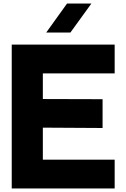

<svg xmlns="http://www.w3.org/2000/svg" viewBox="-20 -1060 711 1080"><path d="M625 -647H221V-503L557 -502V-340L221 -342V-162H625V0H46V-809H625ZM494 -1040 376 -877H240L357 -1040Z"/></svg>

Font: Neutral Face
Style: Bold
Weight: 700
Designer: Vadym Aksieiev
Version: Version 1.039;Fontself Maker 3.5.7